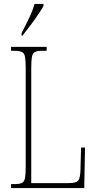

<svg xmlns="http://www.w3.org/2000/svg" viewBox="-20 -951 488 971"><path d="M36 0V-20H54Q79 -20 91 -26Q103 -32 106.5 -51Q110 -70 110 -108V-606Q110 -645 106.5 -663.5Q103 -682 91 -688Q79 -694 54 -694H36V-714H216V-694H194Q169 -694 157 -688Q145 -682 141.5 -663.5Q138 -645 138 -606V-25H328Q367 -25 376.5 -39Q386 -53 387 -94L390 -205H410L406 0ZM89 -784Q112 -828 128.5 -862.5Q145 -897 155 -931H200V-921Q191 -904 173 -877.5Q155 -851 134 -823Q113 -795 94 -771H89Z"/></svg>

Font: Noto Serif Tamil ExtraCondensed Thin
Style: Regular
Weight: 100
Width: 2
Designer: Indian Type Foundry, Tom Grace, and the Monotype Design Team
Foundry: Monotype Imaging Inc.
Version: Version 2.004; ttfautohint (v1.8.4.7-5d5b)